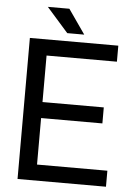

<svg xmlns="http://www.w3.org/2000/svg" viewBox="-59 -935 709 980"><g transform="rotate(5 295.0 -444.5)"><path d="M475.1 -402.3H161.1V-640.6H521.5V-722.7H68.4V0H521.5V-82H161.1V-320.3H475.1ZM256.3 -763.7H343.3L256.3 -888.7H146Z"/></g></svg>

Font: Giphurs
Style: Regular
Weight: 400
Version: Version 2.010